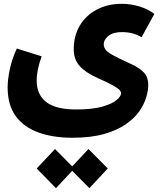

<svg xmlns="http://www.w3.org/2000/svg" viewBox="-20 -491 858 1005"><path d="M358 230Q258 230 181.5 202.5Q105 175 62.5 117Q20 59 20 -34Q20 -74 31.5 -129Q43 -184 68 -237L198 -196Q185 -160 178.5 -129Q172 -98 172 -69Q172 4 222 43Q272 82 378 82Q465 82 516.5 67Q568 52 591 32Q614 12 614 -3Q614 -10 606.5 -19Q599 -28 573 -43Q547 -58 490 -83Q428 -111 397 -145.5Q366 -180 366 -233Q366 -304 398 -357.5Q430 -411 487 -441Q544 -471 618 -471Q665 -471 710.5 -457Q756 -443 788 -418L721 -296Q700 -309 674.5 -316Q649 -323 618 -323Q572 -323 547.5 -303Q523 -283 523 -260Q523 -245 532 -232Q541 -219 568.5 -203.5Q596 -188 651 -163Q694 -144 716.5 -126.5Q739 -109 747.5 -90Q756 -71 756 -45Q756 -18 745.5 18Q735 54 709.5 91Q684 128 638.5 159.5Q593 191 524.5 210.5Q456 230 358 230ZM273 494 172 391 268 289 358 380 443 289 544 391 448 494 358 403Z"/></svg>

Font: Readex Pro bold
Style: Bold
Weight: 700
Designer: Bonnie Shaver-Troup, Thomas Jockin
Foundry: Lexend
Version: Version 1.200; ttfautohint (v1.8.3)